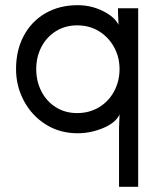

<svg xmlns="http://www.w3.org/2000/svg" viewBox="-20 -502 610 742"><path d="M442 -235Q442 -281 421 -319.5Q400 -358 363 -381Q326 -404 278 -404Q232 -404 196 -381.5Q160 -359 140 -320.5Q120 -282 120 -235Q120 -188 140 -149Q160 -110 196 -87.5Q232 -65 278 -65Q326 -65 363.5 -88Q401 -111 421.5 -150Q442 -189 442 -235ZM438 -406 436 -458V-470H514V220H440V-8L442 -60Q428 -28 379.5 -7.5Q331 13 280 13Q211 13 157 -21Q103 -55 72.5 -112Q42 -169 42 -235Q42 -308 72 -364Q102 -420 156 -451Q210 -482 280 -482Q332 -482 377.5 -459.5Q423 -437 438 -406Z"/></svg>

Font: Kreadon
Style: Regular
Weight: 400
Designer: kohakuno
Foundry: StudioGnu
Version: Version 1.000;Glyphs 3.1.2 (3151)